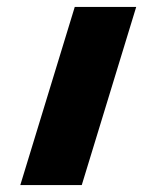

<svg xmlns="http://www.w3.org/2000/svg" viewBox="-20 -533 412 553"><path d="M38.5 0H215.5L372.3 -513H195.3Z"/></svg>

Font: Hussar
Style: BdSuprConOblThree
Weight: 700
Foundry: Cannot Into Space Fonts
Version: Version 2.00